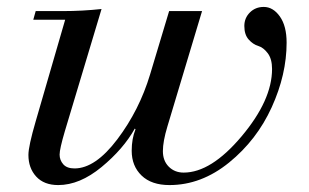

<svg xmlns="http://www.w3.org/2000/svg" viewBox="-20 -522 892 554"><path d="M468 -490H563L463 -157Q450 -114 450 -86Q450 -58 467 -41Q484 -24 510 -24Q589 -24 677 -128.5Q765 -233 765 -323Q765 -352 752.5 -368.5Q740 -385 725 -389.5Q710 -394 697.5 -408Q685 -422 685 -447Q685 -470 701 -486Q717 -502 741 -502Q768 -502 787.5 -474.5Q807 -447 807 -399Q807 -307 764 -212.5Q721 -118 641 -53Q561 12 469 12Q417 12 388.5 -15.5Q360 -43 360 -87Q360 -122 371 -149L369 -151Q336 -92 273 -40Q210 12 148 12Q107 12 84.5 -12.5Q62 -37 62 -75Q62 -100 83 -172L168 -465H76L83 -490H161Q218 -490 273 -496L167 -143Q152 -92 152 -76Q152 -60 162.5 -48Q173 -36 195 -36Q255 -36 318.5 -120Q382 -204 413 -307Z"/></svg>

Font: Justus
Style: ItalicOldstyle
Weight: 400
Italic angle: -12°
Version: Version 001.001